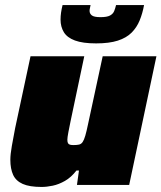

<svg xmlns="http://www.w3.org/2000/svg" viewBox="-20 -733 640 761"><path d="M145 8Q97 8 70 -4Q43 -16 32 -40Q21 -64 21 -100Q21 -121 27 -155Q33 -189 40 -225L101 -510H314L260 -254Q255 -230 251 -209Q247 -188 247 -179Q247 -170 249.5 -165.5Q252 -161 257.5 -159.5Q263 -158 271 -158Q285 -158 293.5 -160Q302 -162 307.5 -170Q313 -178 318 -195Q323 -212 329 -241L387 -510H600L492 0H285L293 -57H283Q262 -30 237.5 -16Q213 -2 189 3Q165 8 145 8ZM361 -561Q308 -561 277 -572.5Q246 -584 233 -605.5Q220 -627 220 -655Q220 -669 222 -683Q224 -697 228 -713H339Q338 -707 336.5 -701Q335 -695 335 -690Q335 -679 344 -672Q353 -665 378 -665Q404 -665 416 -671.5Q428 -678 432.5 -689Q437 -700 440 -713H551Q545 -680 533.5 -652Q522 -624 501.5 -603.5Q481 -583 447 -572Q413 -561 361 -561Z"/></svg>

Font: Saira Thin Black
Style: Italic
Weight: 900
Italic angle: -12°
Version: Version 1.101